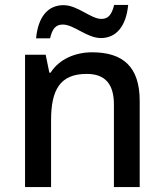

<svg xmlns="http://www.w3.org/2000/svg" viewBox="-20 -762 667 782"><path d="M127 -606H184C193 -645 207 -662 236 -662C281 -662 334 -607 391 -607C454 -607 494 -656 502 -742H445C435 -702 421 -685 393 -685C350 -685 296 -741 239 -741C174 -741 135 -692 127 -606ZM355 -549C286 -549 221 -521 186 -466H181L166 -539H82V0H188V-272C188 -394 223 -461 333 -461C409 -461 444 -419 444 -336V0H549V-351C549 -490 481 -549 355 -549Z"/></svg>

Font: Noto Sans Lao UI Med
Style: Regular
Weight: 500
Designer: Monotype Design Team
Foundry: Monotype Imaging Inc.
Version: Version 2.000